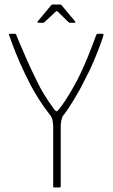

<svg xmlns="http://www.w3.org/2000/svg" viewBox="-20 -821 493 841"><path d="M257 -315Q251 -307 248.5 -292.5Q246 -278 246 -267V-4Q246 -2 244.5 -1Q243 0 242 0H216Q213 0 213 -4V-265Q213 -278 210.5 -292Q208 -306 201 -315Q189 -330 176.5 -347.5Q164 -365 152.5 -383Q141 -401 131.5 -417Q122 -433 116 -445Q88 -498 67 -546.5Q46 -595 34 -628Q22 -661 20 -667Q19 -670 20 -671.5Q21 -673 24 -673H47Q50 -673 53 -664Q53 -664 65.5 -633.5Q78 -603 98.5 -557Q119 -511 143 -463Q155 -437 174 -406Q193 -375 217 -343Q222 -336 226 -334Q230 -332 237 -341Q252 -359 267.5 -383Q283 -407 297 -431.5Q311 -456 320 -473Q343 -519 361 -563Q379 -607 389.5 -635.5Q400 -664 400 -664Q402 -669 403.5 -671Q405 -673 406 -673H430Q432 -673 433 -671.5Q434 -670 433 -667Q432 -661 421 -630Q410 -599 390.5 -553Q371 -507 343 -455Q337 -442 327 -424.5Q317 -407 305.5 -387.5Q294 -368 281.5 -349Q269 -330 257 -315ZM148 -721Q145 -721 144.5 -723Q144 -725 145 -727L204 -798Q206 -801 210 -801H244Q249 -801 250 -798L309 -727Q311 -725 310 -723Q309 -721 306 -721H286Q285 -721 283.5 -722Q282 -723 280 -724L232 -771Q229 -774 225 -771L175 -724Q174 -723 172.5 -722Q171 -721 169 -721Z"/></svg>

Font: Glory Thin
Style: Regular
Weight: 100
Designer: Robert Leuschke
Foundry: Robert Leuschke
Version: Version 1.011